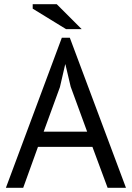

<svg xmlns="http://www.w3.org/2000/svg" viewBox="-20 -890 625 910"><path d="M418 -194H160L90 0H8L273 -711H311L577 0H490ZM187 -266H393L315 -479L290 -585H289L264 -477ZM367 -752H293L135 -849V-870H249Z"/></svg>

Font: PTSans
Style: Regular
Weight: 400
Designer: A.Korolkova, O.Umpeleva, V.Yefimov
Foundry: ParaType Ltd
Version: Version 2.003W OFL